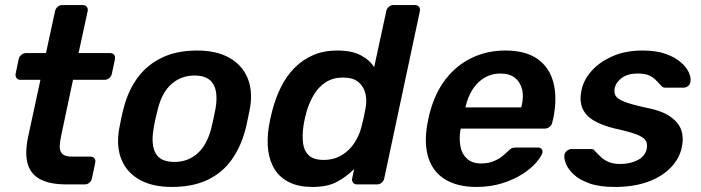

<svg xmlns="http://www.w3.org/2000/svg" viewBox="-20 -730 2773 760"><path d="M244 0Q176 0 138 -21Q100 -42 89 -83.5Q78 -125 91 -187L140 -414H61Q51 -414 45.5 -421Q40 -428 42 -439L54 -496Q56 -506 64.5 -513Q73 -520 84 -520H162L198 -686Q200 -696 208 -703Q216 -710 226 -710H307Q318 -710 323.5 -703Q329 -696 327 -686L291 -520H416Q426 -520 431.5 -513Q437 -506 435 -496L423 -439Q421 -428 412.5 -421Q404 -414 394 -414H269L223 -197Q217 -170 216.5 -150.5Q216 -131 227 -120.5Q238 -110 266 -110H338Q349 -110 354 -103Q359 -96 357 -86L344 -24Q342 -14 334 -7Q326 0 315 0Z M660 10Q584 10 533.5 -18Q483 -46 461.5 -97Q440 -148 451 -216Q454 -234 459.5 -260Q465 -286 470 -304Q488 -373 525.5 -423.5Q563 -474 621.5 -502Q680 -530 760 -530Q836 -530 886.5 -502Q937 -474 959 -423.5Q981 -373 970 -304Q966 -286 961 -260Q956 -234 951 -216Q933 -148 896.5 -97Q860 -46 801.5 -18Q743 10 660 10ZM670 -89Q724 -89 761.5 -122.5Q799 -156 816 -221Q820 -236 825 -260Q830 -284 833 -299Q844 -364 824 -397.5Q804 -431 750 -431Q697 -431 659 -397.5Q621 -364 605 -299Q601 -284 595.5 -260Q590 -236 588 -221Q577 -156 596.5 -122.5Q616 -89 670 -89Z M1216 10Q1164 10 1127 -7.5Q1090 -25 1069 -57Q1048 -89 1042 -132.5Q1036 -176 1044 -228Q1047 -246 1050 -260.5Q1053 -275 1058 -293Q1071 -343 1092.5 -386Q1114 -429 1146 -461.5Q1178 -494 1220 -512Q1262 -530 1315 -530Q1372 -530 1407.5 -511.5Q1443 -493 1461 -464L1509 -686Q1511 -696 1519 -703Q1527 -710 1537 -710H1622Q1633 -710 1638.5 -703Q1644 -696 1642 -686L1501 -24Q1499 -14 1491 -7Q1483 0 1472 0H1393Q1383 0 1377.5 -7Q1372 -14 1374 -24L1382 -61Q1351 -30 1313.5 -10Q1276 10 1216 10ZM1261 -97Q1302 -97 1333 -116Q1364 -135 1383 -164.5Q1402 -194 1410 -225Q1415 -243 1419.5 -263.5Q1424 -284 1427 -302Q1433 -332 1426.5 -359.5Q1420 -387 1399 -405Q1378 -423 1338 -423Q1298 -423 1269.5 -404.5Q1241 -386 1223 -356Q1205 -326 1194 -290Q1190 -275 1186.5 -260Q1183 -245 1181 -230Q1176 -194 1179.5 -164Q1183 -134 1202 -115.5Q1221 -97 1261 -97Z M1865 10Q1792 10 1743.5 -19Q1695 -48 1676.5 -103Q1658 -158 1671 -236Q1673 -246 1676 -261.5Q1679 -277 1682 -286Q1702 -362 1744 -416.5Q1786 -471 1846.5 -500.5Q1907 -530 1980 -530Q2061 -530 2108 -496.5Q2155 -463 2170.5 -403.5Q2186 -344 2171 -266L2166 -245Q2164 -235 2155.5 -228Q2147 -221 2136 -221H1804Q1804 -221 1803.5 -218Q1803 -215 1802 -213Q1797 -178 1803 -148.5Q1809 -119 1829.5 -101Q1850 -83 1884 -83Q1912 -83 1933 -91.5Q1954 -100 1967.5 -111Q1981 -122 1988 -129Q2000 -141 2006 -143.5Q2012 -146 2023 -146H2110Q2119 -146 2124 -140Q2129 -134 2127 -125Q2122 -109 2102 -86Q2082 -63 2048 -41Q2014 -19 1967.5 -4.5Q1921 10 1865 10ZM1822 -305H2043L2044 -308Q2054 -347 2046.5 -376.5Q2039 -406 2017.5 -422.5Q1996 -439 1961 -439Q1926 -439 1898 -422.5Q1870 -406 1851 -376.5Q1832 -347 1823 -308Z M2413 10Q2353 10 2313.5 -4Q2274 -18 2251.5 -39Q2229 -60 2220.5 -81Q2212 -102 2214 -116Q2216 -127 2224.5 -133.5Q2233 -140 2242 -140H2321Q2325 -140 2328 -139Q2331 -138 2334 -133Q2345 -122 2357 -110Q2369 -98 2387.5 -89.5Q2406 -81 2436 -81Q2475 -81 2504.5 -96.5Q2534 -112 2540 -141Q2544 -162 2535 -175Q2526 -188 2498 -198.5Q2470 -209 2415 -221Q2361 -234 2328.5 -254Q2296 -274 2284.5 -304Q2273 -334 2282 -374Q2290 -413 2321 -448.5Q2352 -484 2403.5 -507Q2455 -530 2524 -530Q2578 -530 2615.5 -516.5Q2653 -503 2675.5 -483Q2698 -463 2707 -442.5Q2716 -422 2713 -407Q2712 -396 2703.5 -389.5Q2695 -383 2686 -383H2613Q2608 -383 2604 -385Q2600 -387 2598 -390Q2588 -400 2577.5 -411.5Q2567 -423 2550.5 -431Q2534 -439 2504 -439Q2466 -439 2442.5 -422.5Q2419 -406 2413 -381Q2410 -364 2416.5 -351.5Q2423 -339 2450 -328Q2477 -317 2532 -305Q2597 -293 2631.5 -269.5Q2666 -246 2676.5 -215.5Q2687 -185 2679 -148Q2670 -103 2635.5 -67Q2601 -31 2545 -10.5Q2489 10 2413 10Z"/></svg>

Font: Rubik Light Medium
Style: Italic
Weight: 500
Italic angle: -12°
Version: Version 2.104